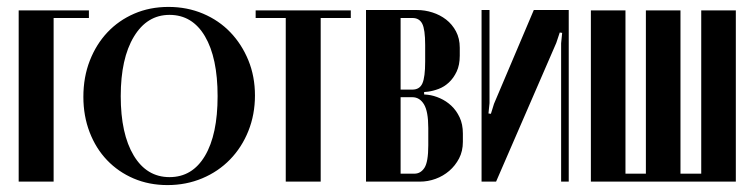

<svg xmlns="http://www.w3.org/2000/svg" viewBox="-20 -525 2176 555"><path d="M34 -495H237V-473H135V0H34Z M467 -505Q521 -505 567 -485.5Q613 -466 646 -431.5Q679 -397 698 -350.5Q717 -304 717 -249Q717 -194 698 -146.5Q679 -99 645 -64Q611 -29 564.5 -9.5Q518 10 464 10Q411 10 366.5 -9Q322 -28 289.5 -62Q257 -96 239 -143Q221 -190 221 -245Q221 -302 239.5 -349.5Q258 -397 290.5 -431.5Q323 -466 368 -485.5Q413 -505 467 -505ZM470 -482Q405 -482 367 -419Q329 -356 329 -247Q329 -138 366.5 -75.5Q404 -13 470 -13Q536 -13 572.5 -74.5Q609 -136 609 -247Q609 -358 572.5 -420Q536 -482 470 -482Z M994 -473H907V0H806V-473H719V-495H994Z M1309 -364Q1309 -337 1300 -318Q1291 -299 1277.5 -286.5Q1264 -274 1248 -268Q1232 -262 1217 -260L1206 -259V-252L1217 -251Q1234 -249 1252 -241Q1270 -233 1284.5 -219.5Q1299 -206 1308.5 -186Q1318 -166 1318 -139V-115Q1318 -88 1307 -67Q1296 -46 1278.5 -31Q1261 -16 1239 -8Q1217 0 1194 0H1038V-496H1186Q1208 -496 1230 -489Q1252 -482 1269.5 -468.5Q1287 -455 1298 -434.5Q1309 -414 1309 -387ZM1172 -266Q1193 -266 1201 -284Q1209 -302 1209 -347V-395Q1209 -440 1200.5 -456.5Q1192 -473 1172 -473H1138V-266ZM1218 -155Q1218 -203 1205.5 -223.5Q1193 -244 1172 -244H1138V-23H1178Q1196 -23 1207 -40Q1218 -57 1218 -105Z M1624 -496V0H1602V-400L1605 -430L1598 -431L1588 -401L1414 0H1372V-496H1395V-227L1392 -197L1399 -196L1408 -225L1523 -496Z M1688 -495H1788V-23H1847V-495H1947V-23H2007V-495H2107V0H1688Z"/></svg>

Font: Moniqa Extra Bold Narrow Heading
Style: Regular
Weight: 800
Width: 4
Designer: Rajesh Rajput
Foundry: Rajesh Rajput
Version: Version 1.000;December 15, 2022;FontCreator 14.0.0.2794 32-b